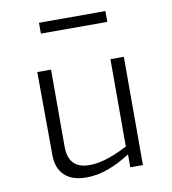

<svg xmlns="http://www.w3.org/2000/svg" viewBox="-82 -791 784 874"><g transform="rotate(-10 310.0 -354.5)"><path d="M448 -500H510V0.5H451.5V-62L448 -69ZM173.5 -500V-143.5Q173.5 -106.5 185.8 -84Q198 -61.5 219.8 -51.5Q241.5 -41.5 271.5 -41.5Q313 -41.5 363 -58.8Q413 -76 468.5 -107.5V-57.5H448.5Q398.5 -25 348 -6.8Q297.5 11.5 248 11.5Q182 11.5 147.2 -21.5Q112.5 -54.5 112 -114L110 -500ZM463.5 -669.5H156.5V-719.5H463.5Z"/></g></svg>

Font: Monaspace Argon Var
Style: Regular
Weight: 400
Designer: Riley Cran and the Lettermatic Team
Version: Version 1.000 (Monaspace Argon Var)